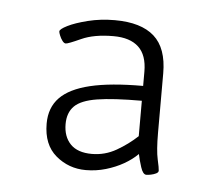

<svg xmlns="http://www.w3.org/2000/svg" viewBox="-33 -741 384 335"><g transform="rotate(5 159.5 -573.5)"><path d="M128 -441Q98 -441 75.5 -460Q53 -479 53 -516Q53 -544 70 -561.5Q87 -579 122.5 -587.5Q158 -596 215 -596V-621Q215 -650 200 -664Q185 -678 156 -678Q122 -678 100 -668Q78 -658 74 -658Q71 -658 68 -662Q65 -666 63 -671Q61 -676 61 -678Q61 -682 74 -688.5Q87 -695 109 -700.5Q131 -706 156 -706Q202 -706 225 -685.5Q248 -665 248 -621V-517Q248 -486 251.5 -470.5Q255 -455 255 -451Q255 -448 251 -446Q247 -444 242 -443Q237 -442 234 -442Q228 -442 224 -454.5Q220 -467 218 -477Q208 -467 194 -459Q180 -451 163 -446Q146 -441 128 -441ZM136 -470Q159 -470 179 -481.5Q199 -493 215 -508V-570Q165 -570 137 -565.5Q109 -561 97.5 -549.5Q86 -538 86 -518Q86 -496 98.5 -483Q111 -470 136 -470Z"/></g></svg>

Font: Asap Thin
Style: Regular
Weight: 250
Designer: Pablo Cosgaya
Foundry: Omnibus-Type
Version: Version 3.001